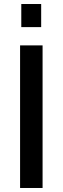

<svg xmlns="http://www.w3.org/2000/svg" viewBox="-20 -936 312 956"><path d="M80 0V-710H192V0ZM86 -801V-916H185V-801Z"/></svg>

Font: Raleway SemiBold
Style: Regular
Weight: 600
Designer: Matt McInerney, Pablo Impallari, Rodrigo Fuenzalida
Foundry: Matt McInerney, Pablo Impallari, Rodrigo Fuenzalida
Version: Version 4.026